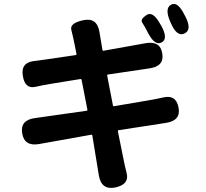

<svg xmlns="http://www.w3.org/2000/svg" viewBox="-20 -882 1040 969"><path d="M563 64Q492 79 479 4L446 -198Q445 -203 440 -202L177 -155Q103 -142 92 -209Q81 -276 156 -286L417 -323Q422 -324 421 -329L392 -478Q391 -484 385 -483L231 -458Q195 -452 160 -444Q105 -431 95 -501Q84 -570 161 -575Q169 -576 205 -581L362 -604Q367 -605 366 -610L356 -660Q349 -696 340 -731Q331 -765 400 -780Q470 -795 482 -720L497 -630Q498 -625 503 -626L715 -664Q789 -677 799 -612Q810 -548 735 -537L525 -506Q520 -505 521 -500L550 -350Q551 -345 556 -346L732 -376Q768 -382 803 -390Q868 -406 881 -340Q894 -274 819 -262L579 -225Q574 -224 575 -219L603 -80Q610 -44 619 -9Q634 48 563 64ZM911 -713Q873 -695 843 -764L839 -773Q810 -840 843 -858Q876 -877 910 -809L916 -798Q950 -731 911 -713ZM796 -668Q762 -649 727 -716Q708 -753 697.5 -768.5Q687 -784 719 -806Q752 -828 789 -760L794 -752Q830 -686 796 -668Z"/></svg>

Font: Resource Han Rounded JP
Style: Bold
Weight: 700
Designer: Cyano Hao (round all glyphs); Ryoko NISHIZUKA 西塚涼子 (kana, bopomofo & ideographs); Paul D. Hunt (Latin, Greek & Cyrillic)
Foundry: Cyano Hao
Version: 0.990